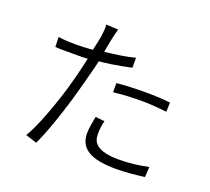

<svg xmlns="http://www.w3.org/2000/svg" viewBox="-135 -959 1270 1159"><g transform="rotate(20 500.0 -379.5)"><path d="M357 -425C360 -439 364 -453 368 -468L371 -477C371 -480 372 -484 373 -487L376 -497L378 -506C379 -508 379 -510 380 -511L382 -521C386 -535 389 -550 392 -563C414 -565 436 -568 457 -571L467 -572C511 -579 554 -587 596 -596V-660C535 -644 474 -636 403 -628C409 -658 413 -684 418 -708C422 -727 430 -762 436 -783L359 -787C361 -767 359 -739 355 -712C352 -691 343 -654 335 -616C296 -613 262 -611 228 -611C192 -611 160 -612 114 -618L116 -555C136 -553 154 -553 173 -553H183C196 -553 210 -553 226 -553C256 -553 289 -552 324 -555C315 -514 306 -474 297 -440C283 -385 265 -322 244 -259L240 -249C240 -247 239 -245 238 -244L235 -233C203 -142 168 -53 133 5L205 28C231 -26 260 -104 287 -186L290 -196L294 -207C296 -213 298 -220 300 -227L303 -238L307 -248C308 -251 309 -255 310 -258L313 -269C313 -270 314 -272 314 -274L318 -284C332 -334 346 -382 357 -425ZM881 -476C828 -482 773 -484 715 -484C652 -484 593 -481 537 -476V-417C570 -421 601 -423 631 -425H641C666 -426 691 -427 718 -427C776 -427 827 -422 879 -416L881 -476ZM893 -2 897 -68C837 -55 773 -47 708 -47C560 -47 537 -99 537 -147C537 -174 539 -202 548 -235L489 -241C481 -198 474 -166 474 -130C474 -31 553 12 708 12C780 12 839 5 893 -2Z"/></g></svg>

Font: Glow Sans SC Normal
Style: Regular
Weight: 400
Designer: Ryoko NISHIZUKA (kana, bopomofo & ideographs); Paul D. Hunt (Latin, Greek & Cyrillic); Sandoll Communications, Soo-young
Version: Version 0.93